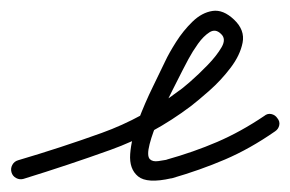

<svg xmlns="http://www.w3.org/2000/svg" viewBox="-36 -303 531 351"><path d="M7 24Q0 26 -6.5 22.5Q-13 19 -15 12Q-17 5 -13.5 -1.5Q-10 -8 -3 -10Q75 -33 150 -60Q225 -87 291 -137Q296 -140 311.5 -153.5Q327 -167 343.5 -184Q360 -201 369 -216.5Q378 -232 368 -241Q368 -241 368 -241Q368 -241 368 -241Q358 -251 347 -244Q336 -237 326 -223Q316 -209 308.5 -195Q301 -181 298 -175Q292 -163 279.5 -138.5Q267 -114 255 -87.5Q243 -61 237.5 -39.5Q232 -18 238 -12Q243 -7 253.5 -8.5Q264 -10 269 -11Q269 -11 269 -11Q268 -11 268 -11Q318 -25 361 -43.5Q404 -62 447 -91Q453 -96 460 -94.5Q467 -93 471 -87Q476 -81 474.5 -74Q473 -67 467 -63Q421 -31 375.5 -11.5Q330 8 278 23Q278 23 277 23Q277 23 277 23Q233 33 216.5 19.5Q200 6 202 -21.5Q204 -49 216.5 -82Q229 -115 243.5 -144.5Q258 -174 266 -191Q273 -206 286 -226.5Q299 -247 316 -263.5Q333 -280 352.5 -283Q372 -286 392 -267Q392 -267 392 -267Q392 -267 392 -267Q412 -248 407.5 -225Q403 -202 385.5 -179Q368 -156 347 -137.5Q326 -119 313 -109Q244 -57 166 -29Q88 -1 7 24Q7 24 7 24Q7 24 7 24Z"/></svg>

Font: FRB American Cursive
Style: Italic
Weight: 400
Italic angle: -25°
Version: Version 2.0;Modular Font Editor K font №1